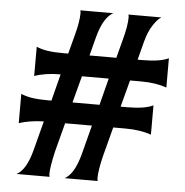

<svg xmlns="http://www.w3.org/2000/svg" viewBox="-52 -784 806 835"><g transform="rotate(5 350.5 -366.5)"><path d="M41 -349Q78 -331 154 -331H174L204 -448Q137 -448 90 -431V-559Q127 -541 203 -541H229L250 -621Q267 -683 267 -721Q267 -727 265 -733H409Q366 -710 343 -622L322 -541H439L460 -621Q477 -683 477 -721Q477 -727 475 -733H619Q604 -725 584.5 -696Q565 -667 553 -622L532 -541H554Q630 -541 667 -559V-431Q620 -448 555 -448H507L476 -331H505Q581 -331 618 -349V-221Q571 -238 506 -238H452L419 -112Q403 -48 403 -12Q403 -6 405 0H261Q303 -23 326 -111L359 -238H242L209 -112Q193 -43 193 -12Q193 -6 195 0H51Q93 -22 116 -111L149 -238Q86 -236 41 -221ZM297 -448 266 -331H384L414 -448Z"/></g></svg>

Font: NewRocker
Style: Regular
Weight: 400
Designer: Pablo Impallari, Brenda Gallo, Rodrigo Fuenzalida
Foundry: Pablo Impallari, Brenda Gallo, Rodrigo Fuenzalida
Version: Version 1.000